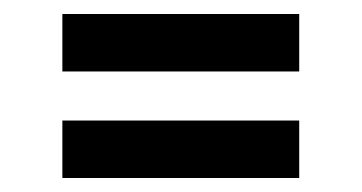

<svg xmlns="http://www.w3.org/2000/svg" viewBox="-20 -376 516 274"><path d="M69 -204V-122H407V-204ZM69 -356V-274H407V-356Z"/></svg>

Font: Quattrocento Sans
Style: Bold
Weight: 700
Designer: Pablo Impallari
Foundry: Pablo Impallari, Igino Marini, Brenda Gallo
Version: Version 2.000